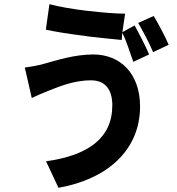

<svg xmlns="http://www.w3.org/2000/svg" viewBox="-20 -829 840 913"><path d="M689 -570C674 -607 640 -672 620 -708L562 -676L575 -764C533 -764 468 -769 401 -777L390 -778C325 -786 260 -797 215 -809L198 -688C243 -678 306 -668 370 -660L381 -659C383 -658 384 -658 386 -658L397 -656C457 -649 516 -643 559 -639L561 -673C582 -636 598 -576 614 -535L689 -570ZM782 -616C768 -651 733 -716 711 -753L637 -720C659 -682 691 -623 708 -581L782 -616ZM646 -323C646 -479 552 -570 424 -570C332 -570 246 -541 187 -525C162 -518 124 -511 98 -508L131 -363C154 -374 188 -389 212 -398C253 -413 325 -447 413 -447C484 -447 511 -399 514 -339V-330V-328C514 -171 398 -90 199 -62L258 64C482 25 646 -109 646 -323Z"/></svg>

Font: Glow Sans TC Compressed
Style: Bold
Weight: 700
Width: 2
Designer: Ryoko NISHIZUKA (kana, bopomofo & ideographs); Paul D. Hunt (Latin, Greek & Cyrillic); Sandoll Communications, Soo-young
Version: Version 0.93